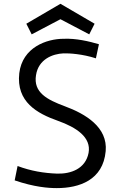

<svg xmlns="http://www.w3.org/2000/svg" viewBox="-20 -967 623 997"><path d="M56.2 -30.3C158.2 4.4 230.5 9.8 274.9 9.8C391.1 9.8 515.1 -31.2 528.8 -182.1C540 -306.2 424.8 -375.5 315.9 -415.5C225.1 -449.2 152.3 -486.8 167 -576.7C179.7 -660.2 254.4 -687.5 309.6 -689.9C340.8 -690.9 408.7 -686.5 478 -664.1L493.7 -737.3C442.9 -752.4 374 -768.6 310.5 -765.6C222.2 -765.6 96.2 -721.2 80.1 -586.9C63.5 -437.5 172.9 -377.9 280.3 -339.8C376.5 -305.7 455.1 -253.9 439.9 -172.9C423.8 -90.3 348.1 -63.5 276.9 -65.4C208 -67.9 140.1 -79.1 71.3 -105L56.2 -30.3ZM293.9 -867.2 443.4 -788.6 471.2 -843.8 293.9 -947.3 116.7 -843.8 144.5 -788.6Z"/></svg>

Font: Duru Sans
Style: Regular
Weight: 400
Designer: Onur Yazıcıgil
Foundry: Onur Yazıcıgil
Version: Version 1.002